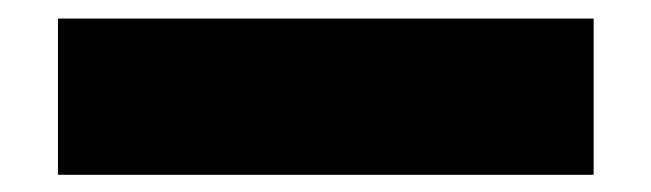

<svg xmlns="http://www.w3.org/2000/svg" viewBox="-20 -20 719 212"><path d="M44 173V0.5H635.5V173Z"/></svg>

Font: Encode Sans Semi Expanded Black
Style: Regular
Weight: 900
Width: 6
Designer: Multiple Designers
Foundry: Impallari Type
Version: Version 3.000; ttfautohint (v1.8.3) -l 8 -r 50 -G 200 -x 14 